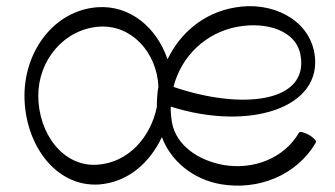

<svg xmlns="http://www.w3.org/2000/svg" viewBox="-20 -572 1068 612"><path d="M987 -118C990 -122 980 -133 965 -142C950 -150 936 -154 933 -149C885 -67 788 -30 693 -46C615 -60 542 -106 528 -182C526 -196 524 -211 524 -228C524 -229 524 -230 525 -232C773 -153 1013 -227 982 -404C962 -513 844 -569 728 -548C630 -531 555 -468 514 -383C480 -483 396 -556 291 -549C153 -539 58 -410 58 -267C58 -114 156 25 296 16C387 9 457 -52 496 -135C525 -57 597 0 683 15C803 36 926 -13 987 -118ZM739 -487C828 -503 924 -476 938 -396C965 -244 749 -221 533 -295C557 -391 635 -469 739 -487ZM102 -267C102 -380 184 -479 296 -487C400 -494 480 -404 485 -296C481 -275 480 -253 480 -231C460 -134 389 -54 291 -47C181 -39 102 -147 102 -267Z"/></svg>

Font: Nupuram ExtraLight
Style: Regular
Weight: 200
Designer: Santhosh Thottingal (santhosh.thottingal@gmail.com)
Foundry: SMC
Version: Version 1.000